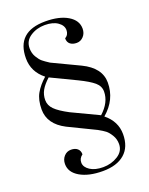

<svg xmlns="http://www.w3.org/2000/svg" viewBox="-141 -714 695 896"><g transform="rotate(-20 206.0 -265.5)"><path d="M53.8 -507.7Q53.8 -639.7 197.4 -639.7Q266.7 -639.7 308.3 -614.7Q350 -589.7 350 -548.7Q350 -525.6 335.9 -510.3Q321.8 -494.9 301.9 -494.9Q282.1 -494.9 269.9 -504.5Q257.7 -514.1 257.7 -533.3Q276.9 -544.9 276.9 -567.9Q276.9 -591 253.2 -607.7Q229.5 -624.4 189.1 -624.4Q148.7 -624.4 117.3 -603.8Q85.9 -583.3 85.9 -546.2Q85.9 -521.8 97.4 -502.6Q109 -483.3 119.9 -474.4Q130.8 -465.4 152.6 -451.3L287.2 -387.2Q374.4 -344.9 374.4 -271.8Q374.4 -187.2 305.1 -128.2Q359 -84.6 359 -21.2Q359 42.3 320.5 75.6Q282.1 109 212.2 109Q142.3 109 99.4 84Q56.4 59 56.4 17.9Q56.4 -5.1 70.5 -20.5Q84.6 -35.9 105.1 -35.9Q125.6 -35.9 137.2 -25.6Q148.7 -15.4 148.7 2.6Q129.5 16.7 130.1 38.5Q130.8 60.3 155.1 76.3Q179.5 92.3 219.9 92.3Q260.3 92.3 292.9 71.8Q325.6 51.3 325.6 15.4Q325.6 -9 313.5 -28.8Q301.3 -48.7 289.7 -57.7Q278.2 -66.7 255.1 -79.5L120.5 -144.9Q41 -185.9 41 -259Q41 -306.4 59 -337.8Q76.9 -369.2 109 -397.4Q53.8 -441 53.8 -507.7ZM285.9 -142.3Q287.2 -142.3 289.1 -141Q291 -139.7 292.3 -138.5Q343.6 -184.6 343.6 -238.5Q343.6 -265.4 321.2 -284.6Q298.7 -303.8 248.7 -328.2L123.1 -388.5Q96.2 -364.1 84 -342.3Q71.8 -320.5 71.8 -294.2Q71.8 -267.9 92.3 -247.4Q112.8 -226.9 159 -202.6Z"/></g></svg>

Font: Suranna
Style: Regular
Weight: 400
Version: Version 1.0.5; ttfautohint (v1.2.42-39fb)